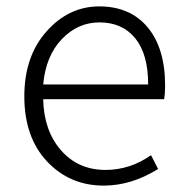

<svg xmlns="http://www.w3.org/2000/svg" viewBox="-20 -567 578 600"><path d="M304 13Q198 13 127 -62.5Q56 -138 56 -266Q56 -391 125.5 -469Q195 -547 290 -547Q387 -547 441.5 -481.5Q496 -416 496 -299Q496 -276 493 -257H115Q117 -159 170.5 -97.5Q224 -36 310 -36Q386 -36 452 -82L474 -39Q391 13 304 13ZM115 -303H443Q443 -398 402.5 -447.5Q362 -497 291 -497Q223 -497 173 -444.5Q123 -392 115 -303Z"/></svg>

Font: Noto Sans Korean Light
Style: Regular
Weight: 300
Designer: Ryoko NISHIZUKA  (kana & ideographs); Paul D. Hunt (Latin, Greek & Cyrillic); Wenlong ZHANG  (bopomofo); Sandoll Communi
Foundry: Adobe Systems Incorporated
Version: Version 1.000;PS 1;hotconv 1.0.78;makeotf.lib2.5.61930